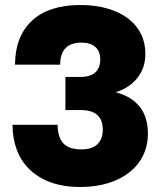

<svg xmlns="http://www.w3.org/2000/svg" viewBox="-20 -733 650 766"><path d="M300 13Q233 13 182.5 -5.5Q132 -24 98 -57Q64 -90 47 -135.5Q30 -181 30 -235H210Q210 -211 215.5 -192.5Q221 -174 232.5 -161.5Q244 -149 262 -143Q280 -137 305 -137Q348 -137 369 -158Q390 -179 390 -216Q390 -254 368.5 -274Q347 -294 300 -294H241V-426H300Q340 -426 360 -444Q380 -462 380 -497Q380 -528 360.5 -545.5Q341 -563 305 -563Q284 -563 268 -557.5Q252 -552 241.5 -541Q231 -530 225.5 -513.5Q220 -497 220 -475H40Q40 -531 57 -575Q74 -619 107 -650Q140 -681 188.5 -697Q237 -713 300 -713Q362 -713 410.5 -698.5Q459 -684 492 -658.5Q525 -633 542.5 -597.5Q560 -562 560 -519Q560 -462 528 -422Q496 -382 442 -365Q505 -348 537.5 -307Q570 -266 570 -200Q570 -152 551 -113Q532 -74 497 -46Q462 -18 412 -2.5Q362 13 300 13Z"/></svg>

Font: Golos Text VF
Style: Regular
Weight: 400
Designer: A.Korolkova, Vitaly Kuzmin
Foundry: ParaType Ltd
Version: Version 2.003